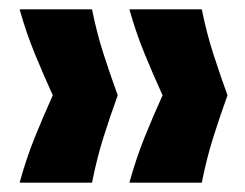

<svg xmlns="http://www.w3.org/2000/svg" viewBox="-20 -480 524 411"><path d="M412 -89H257Q271 -140 289.5 -186Q308 -232 328 -276Q308 -320 289.5 -365Q271 -410 257 -460H412Q422 -410 436.5 -365Q451 -320 467 -276Q451 -232 436.5 -186Q422 -140 412 -89ZM177 -89H22Q36 -140 54.5 -186Q73 -232 93 -276Q73 -320 54.5 -365Q36 -410 22 -460H177Q187 -410 201.5 -365Q216 -320 232 -276Q216 -232 201.5 -186Q187 -140 177 -89Z"/></svg>

Font: Bricolage Grotesque 12pt ExtraBold
Style: Regular
Weight: 800
Designer: Mathieu Triay
Foundry: Atelier Triay
Version: Version 1.001; ttfautohint (v1.8.4.7-5d5b);gftools[0.9.33.de